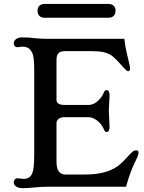

<svg xmlns="http://www.w3.org/2000/svg" viewBox="-20 -962 743 989"><path d="M50.8 0ZM271 -128.9Q271 -63 316.9 -63H418.9Q539.6 -63 600.1 -117.2Q617.7 -133.3 633.3 -150.4L650.4 -168.9Q666.5 -185.1 672.1 -186Q677.7 -187 681.6 -187.5Q707 -189 678.2 -132.8Q648.9 -74.2 629.4 0H222.2Q202.1 0 187.5 1L130.9 5.9Q116.2 7.3 99.9 7.3Q83.5 7.3 74.5 4.2Q65.4 1 60.5 -3.4Q50.8 -11.7 50.8 -20.8Q50.8 -29.8 55.7 -36.9Q60.5 -43.9 69.8 -43.9L101.1 -40.5Q134.8 -40.5 146.5 -70.3Q156.2 -94.7 156.2 -161.1V-602.1Q156.2 -667 147.2 -687Q138.2 -707 125.7 -714.4Q113.3 -721.7 93.8 -721.7L69.8 -718.8Q60.5 -718.8 55.7 -725.1Q50.8 -731.4 50.8 -737.8Q50.8 -744.1 53 -749.3Q55.2 -754.4 60.5 -758.8Q72.8 -769.5 94.5 -769.5Q116.2 -769.5 128.9 -768.6L154.3 -765.6Q189.9 -762.2 216.8 -762.2H620.6Q624 -726.6 633.3 -687L646.5 -631.8Q649.9 -615.7 649.9 -608.9Q649.9 -595.2 639.6 -595.2Q633.3 -595.2 616.2 -614.3L586.9 -646.5Q559.6 -675.3 543.2 -682.9Q526.9 -690.4 513.7 -693.4Q489.3 -698.7 448.7 -698.7H316.9Q290.5 -698.7 280.8 -687.5Q271 -676.3 271 -655.3V-447.3Q271 -421.4 314 -421.4H434.6Q468.8 -421.4 497.1 -455.6Q506.8 -467.3 511.7 -478.8Q516.6 -490.2 519.8 -494.1Q522.9 -498 528.8 -498Q544.4 -498 544.4 -470.7L540.5 -392.1L544.4 -309.6Q544.4 -282.2 528.8 -282.2Q522.9 -282.2 520 -286.4Q517.1 -290.5 512.2 -302Q507.3 -313.5 497.3 -325Q487.3 -336.4 476.6 -343.8Q456.1 -358.4 434.6 -358.4H313.5Q293 -358.4 282 -349.6Q271 -340.8 271 -328.1ZM173.3 -906.7Q173.3 -923.8 183.6 -932.9Q193.8 -941.9 210.9 -941.9H537.6Q554.7 -941.9 564.9 -932.9Q575.2 -923.8 575.2 -906.7Q575.2 -889.6 565.4 -880.1Q555.7 -870.6 538.6 -870.6H210Q192.9 -870.6 183.1 -880.1Q173.3 -889.6 173.3 -906.7Z"/></svg>

Font: Stoke
Style: Regular
Weight: 400
Designer: Nicole Fally
Foundry: Nicole Fally
Version: Version 1.002